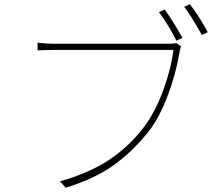

<svg xmlns="http://www.w3.org/2000/svg" viewBox="-20 -865 1040 900"><path d="M835 -688 807 -674Q767 -753 725 -808L752 -820Q791 -767 835 -688ZM954 -714 926 -701Q870 -801 843 -833L870 -845Q914 -789 954 -714ZM821 -617Q804 -516 764.5 -412.5Q725 -309 673 -244Q597 -150 509 -88Q421 -26 288 15L261 -15Q393 -52 486.5 -112.5Q580 -173 649 -262Q705 -334 743 -436Q781 -538 793 -631H736H634H509H386H287H236Q206 -631 156 -629V-665L187 -662Q213 -660 237 -660H455H563H662H739H777Q795 -660 806 -663L829 -648Q824 -637 821 -617Z"/></svg>

Font: Merged Yaku Han JP Thin
Style: Regular
Weight: 250
Designer: Ryoko NISHIZUKA 西塚涼子 (kana, bopomofo & ideographs); Paul D. Hunt (Latin, Greek & Cyrillic); Sandoll Communications 산돌커뮤니
Foundry: Adobe
Version: Version 2.004